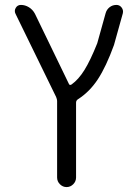

<svg xmlns="http://www.w3.org/2000/svg" viewBox="-20 -540 550 780"><path d="M208 -146 43 -484Q37 -496 44 -508Q51 -520 65 -520Q82 -520 97.5 -510.5Q113 -501 122 -484L260 -199Q263 -192 271 -197Q299 -217 323 -255.5Q347 -294 375 -364L409 -486Q413 -501 425 -510.5Q437 -520 453 -520Q466 -520 474 -509.5Q482 -499 479 -486L443 -357Q411 -269 377.5 -218Q344 -167 297 -137Q289 -132 289 -123V181Q289 197 277.5 208.5Q266 220 250.5 220Q235 220 223.5 208.5Q212 197 212 181V-130Q212 -136 208 -146Z"/></svg>

Font: Rounded Mplus 1c
Style: Regular
Weight: 400
Version: Version 1.059.20150529